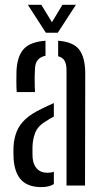

<svg xmlns="http://www.w3.org/2000/svg" viewBox="-20 -777 430 804"><path d="M37 -111.5Q36.5 -124 36.2 -136.2Q36 -148.5 36.5 -161.5Q38.5 -197.5 49.8 -225.8Q61 -254 86 -277.5Q111 -301 154.5 -321.5Q166.5 -327.5 179.2 -333.5Q192 -339.5 205.5 -345.5V-289Q197.5 -285 188.8 -279.8Q180 -274.5 170.5 -268Q138 -249 127.2 -220.5Q116.5 -192 116 -160.5Q116 -147 116 -136.8Q116 -126.5 116.5 -116.5Q119 -87 135 -70.2Q151 -53.5 179 -53.5Q194 -53.5 205.5 -58V-6Q185 6.5 153.5 6.5Q98 6.5 69.8 -22.5Q41.5 -51.5 37 -111.5ZM50 -391.5Q48.5 -413 48.5 -435.5Q48.5 -458 49 -478.5Q51.5 -539.5 78.2 -570.5Q105 -601.5 170.5 -606.5V-543.5Q150.5 -539.5 139 -526.8Q127.5 -514 126.5 -489Q125.5 -474.5 125.2 -455.2Q125 -436 125.5 -418.5Q126 -401 126.5 -391.5ZM258.5 0V-483.5Q258.5 -508.5 250.5 -522.5Q242.5 -536.5 223.5 -541.5V-606.5Q288 -601.5 312.5 -568.2Q337 -535 337 -468L336 0ZM172 -640 96.5 -757H153L197.5 -684L241.5 -757H298L222 -640Z"/></svg>

Font: Big Shoulders Stencil Text Thin
Style: Regular
Weight: 400
Version: Version 2.001